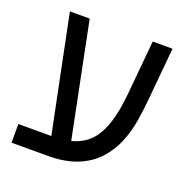

<svg xmlns="http://www.w3.org/2000/svg" viewBox="-111 -692 763 793"><g transform="rotate(20 271.0 -296.0)"><path d="M23 0V-82H170Q230 -82 271.5 -97Q313 -112 340 -144Q367 -176 383 -228Q399 -280 406 -355L428 -592H515L493 -355Q489 -311 481 -262.5Q473 -214 454 -167.5Q435 -121 401 -83Q367 -45 313 -22.5Q259 0 180 0ZM171 -67 64 -592H151L257 -67Z"/></g></svg>

Font: Noto Sans Hebrew SemiCondensed
Style: Regular
Weight: 400
Width: 4
Designer: Monotype Design Team
Foundry: Monotype Imaging Inc.
Version: Version 2.003